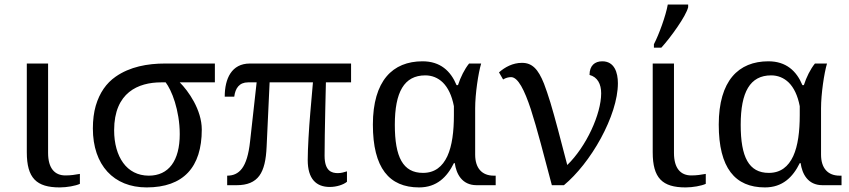

<svg xmlns="http://www.w3.org/2000/svg" viewBox="-20 -816 3743 846"><path d="M191.9 -142.1V-536.1H98.1V-145C98.1 -31.2 140.6 9.8 243.2 9.8C274.4 9.8 313 2.9 332 -5.9V-49.8C311 -45.9 292 -43 268.1 -43C221.7 -43 191.9 -73.7 191.9 -142.1Z M869.1 -245.1C869.1 -332.5 809.6 -415.5 772 -453.1H926.8V-536.1H707C629.9 -536.1 552.2 -522 489.3 -478C448.7 -449.7 418.9 -407.7 401.9 -350.1C393.6 -321.3 389.2 -287.6 389.2 -250C389.2 -88.4 481 9.8 626 9.8C788.1 9.8 869.1 -79.1 869.1 -245.1ZM482.9 -242.2C482.9 -325.7 509.8 -378.4 548.8 -410.2C587.9 -441.9 639.6 -453.1 689.9 -453.1H710C722.2 -437 738.3 -406.7 750.5 -366.7C762.7 -326.7 772 -277.8 772 -225.1C772 -107.4 723.1 -42 635.7 -42C586.9 -42 548.3 -63 522.9 -98.1C497.1 -133.3 482.9 -183.6 482.9 -242.2Z M1416 -453.1H1526.9V-536.1H1081.1C1000.5 -536.1 970.2 -469.7 970.2 -390.1H1012.2C1016.6 -426.8 1034.2 -453.1 1072.8 -453.1H1110.8L1082 -193.8C1075.7 -134.8 1063.5 -96.7 1046.4 -73.7C1028.8 -50.3 1006.8 -42 981 -42V0H1022.9C1069.8 0 1102.1 -13.7 1122.6 -41.5C1143.1 -69.3 1152.3 -111.8 1154.8 -169.9L1168 -453.1H1358.9C1354.5 -406.7 1350.6 -361.8 1347.2 -318.8C1341.3 -250.5 1335.9 -160.2 1335.9 -110.8C1335.9 -27.3 1373.5 7.8 1433.1 7.8C1462.9 7.8 1493.2 -2 1508.8 -15.1V-61C1495.6 -57.1 1483.9 -53.2 1468.8 -53.2C1441.4 -53.2 1410.2 -62 1410.2 -129.9C1410.2 -177.7 1411.6 -257.8 1413.1 -327.6Z M2080.1 0H2164.1V-42H2155.8C2103 -42 2073.7 -75.7 2073.7 -134.8V-338.9C2073.7 -401.9 2087.4 -493.7 2100.1 -536.1H2046.9C2026.9 -511.2 2009.3 -476.1 1998 -440.9H1991.7C1965.8 -503.4 1919.9 -545.9 1841.8 -545.9C1775.9 -545.9 1721.2 -524.4 1683.1 -479C1645 -433.6 1623 -363.3 1623 -267.1C1623 -75.7 1694.8 9.8 1826.7 9.8C1904.3 9.8 1949.7 -35.6 1980 -97.2H1983.9C1990.2 -51.3 2014.6 0 2080.1 0ZM1719.7 -266.1C1719.7 -410.2 1760.7 -483.9 1854 -483.9C1882.8 -483.9 1909.7 -473.6 1931.6 -452.1C1953.6 -430.2 1970.7 -396.5 1980 -348.1V-309.1C1980 -236.8 1972.2 -173.8 1951.2 -127.9C1929.7 -82 1896 -54.2 1843.8 -54.2C1755.4 -54.2 1719.7 -124 1719.7 -266.1Z M2702.6 -449.2C2702.6 -496.1 2687.5 -545.9 2633.8 -545.9C2600.6 -545.9 2577.6 -526.9 2577.6 -485.8C2612.8 -476.6 2628.9 -445.8 2628.9 -404.8C2628.9 -313.5 2563.5 -170.4 2479.5 -88.9C2448.7 -207.5 2425.3 -297.4 2405.3 -363.8C2395 -397 2385.7 -424.8 2377 -447.3C2351.1 -512.2 2324.7 -539.1 2279.8 -539.1C2239.3 -539.1 2204.6 -520 2178.7 -497.1L2196.8 -465.8C2208.5 -473.1 2220.7 -476.1 2231.9 -476.1C2262.7 -476.1 2291 -418.9 2318.8 -335C2346.7 -249 2377.4 -128.9 2411.6 0H2464.8C2522 -47.4 2581.5 -122.1 2627.4 -206.5C2672.9 -290.5 2702.6 -377.9 2702.6 -449.2Z M2949.7 -142.1V-536.1H2856V-145C2856 -31.2 2898.4 9.8 3001 9.8C3032.2 9.8 3070.8 2.9 3089.8 -5.9V-49.8C3068.8 -45.9 3049.8 -43 3025.9 -43C2979.5 -43 2949.7 -73.7 2949.7 -142.1ZM2861.3 -606H2894C2914.6 -628.4 2941.4 -662.6 2965.3 -697.8C2988.8 -731.9 3007.3 -764.6 3012.2 -784.2V-795.9H2922.4C2913.6 -746.1 2883.8 -664.6 2861.3 -621.1Z M3604 0H3688V-42H3679.7C3627 -42 3597.7 -75.7 3597.7 -134.8V-338.9C3597.7 -401.9 3611.3 -493.7 3624 -536.1H3570.8C3550.8 -511.2 3533.2 -476.1 3522 -440.9H3515.6C3489.7 -503.4 3443.8 -545.9 3365.7 -545.9C3299.8 -545.9 3245.1 -524.4 3207 -479C3168.9 -433.6 3147 -363.3 3147 -267.1C3147 -75.7 3218.8 9.8 3350.6 9.8C3428.2 9.8 3473.6 -35.6 3503.9 -97.2H3507.8C3514.2 -51.3 3538.6 0 3604 0ZM3243.7 -266.1C3243.7 -410.2 3284.7 -483.9 3377.9 -483.9C3406.7 -483.9 3433.6 -473.6 3455.6 -452.1C3477.5 -430.2 3494.6 -396.5 3503.9 -348.1V-309.1C3503.9 -236.8 3496.1 -173.8 3475.1 -127.9C3453.6 -82 3419.9 -54.2 3367.7 -54.2C3279.3 -54.2 3243.7 -124 3243.7 -266.1Z"/></svg>

Font: The Erased English
Style: Regular
Weight: 400
Designer: Monotype Design team + ligartures altered by 180 Amsterdam
Foundry: Monotype Imaging Inc.
Version: Version 1.030;Glyphs 3.1.2 (3151)